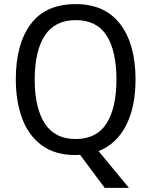

<svg xmlns="http://www.w3.org/2000/svg" viewBox="-20 -745 736 935"><path d="M640 -358Q640 -225 594 -134.5Q548 -44 460 -9L608 170H490L370 9Q365 9 358.5 9.5Q352 10 347 10Q247 10 182.5 -38Q118 -86 87.5 -169.5Q57 -253 57 -359Q57 -530 129.5 -627.5Q202 -725 349 -725Q491 -725 565.5 -627.5Q640 -530 640 -358ZM149 -358Q149 -220 198 -144Q247 -68 348 -68Q450 -68 498.5 -143.5Q547 -219 547 -358Q547 -497 499 -572Q451 -647 349 -647Q247 -647 198 -571.5Q149 -496 149 -358Z"/></svg>

Font: Noto Sans Telugu SemiCondensed
Style: Regular
Weight: 400
Width: 4
Designer: Jelle Bosma - Monotype Design Team
Foundry: Monotype Imaging Inc.
Version: Version 2.005; ttfautohint (v1.8.4.7-5d5b)